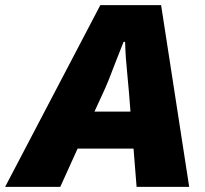

<svg xmlns="http://www.w3.org/2000/svg" viewBox="-77 -732 801 752"><path d="M316 -712H554L664 0H458L446 -150H227L159 0H-57ZM434 -295 428 -371 423 -426Q418 -476 416 -504.5Q414 -533 413 -568H407L377 -492Q346 -409 328 -371L293 -295Z"/></svg>

Font: Nebula Sans Black
Style: Regular
Weight: 900
Italic angle: -9°
Designer: Paul D. Hunt for Adobe (as Source Sans)
Foundry: Nebula Entertainment & Broadcasting LLC
Version: Version 1.010